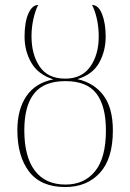

<svg xmlns="http://www.w3.org/2000/svg" viewBox="-20 -744 526 774"><path d="M243 10Q145 10 97.5 -52Q50 -114 50 -219Q50 -303 86.5 -356.5Q123 -410 195 -424Q133 -444 106 -491.5Q79 -539 79 -596Q79 -655 94.5 -689.5Q110 -724 134 -724Q123 -704 115 -669Q107 -634 107 -598Q107 -524 140 -475.5Q173 -427 243 -427Q310 -427 344 -475.5Q378 -524 378 -597Q378 -636 370 -670Q362 -704 351 -724Q377 -724 391.5 -687Q406 -650 406 -596Q406 -539 380 -491.5Q354 -444 292 -425Q359 -410 397 -359.5Q435 -309 435 -218Q435 -104 382.5 -47Q330 10 243 10ZM244 0Q320 0 363.5 -54Q407 -108 407 -218Q407 -317 368.5 -367Q330 -417 244 -417Q157 -417 117.5 -367Q78 -317 78 -219Q78 -112 120.5 -56Q163 0 244 0Z"/></svg>

Font: Noto Serif Display Condensed Thin
Style: Regular
Weight: 100
Width: 3
Designer: Monotype Design Team
Foundry: Monotype Imaging Inc.
Version: Version 2.009